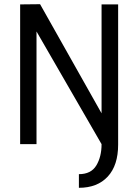

<svg xmlns="http://www.w3.org/2000/svg" viewBox="-20 -687 658 915"><path d="M154 -537V0H76V-666L171 -667L464 -147V-666H543V2Q543 101 493.5 154.5Q444 208 356 208V143Q414 143 439 101.5Q464 60 464 0Z"/></svg>

Font: Epunda Sans
Style: Regular
Weight: 400
Designer: Simon Atzbach
Foundry: typofactur
Version: Version 2.204; ttfautohint (v1.8.4.7-5d5b)